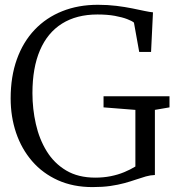

<svg xmlns="http://www.w3.org/2000/svg" viewBox="-20 -771 740 802"><path d="M366.5 10.5Q285.5 10.5 221.8 -18.2Q158 -47 114 -98Q70 -149 47.2 -216.2Q24.5 -283.5 24.5 -360Q24.5 -451 50.5 -523.5Q76.5 -596 124.8 -646.8Q173 -697.5 240 -724.2Q307 -751 389 -751Q430.5 -751 466.5 -746.5Q502.5 -742 532.2 -736Q562 -730 584.2 -725.2Q606.5 -720.5 619 -719.5L611 -554H561.5L539.5 -676.5Q531.5 -683.5 511.2 -691.2Q491 -699 459.8 -704.8Q428.5 -710.5 387 -710.5Q300 -710.5 239.2 -672.5Q178.5 -634.5 147 -561.2Q115.5 -488 115.5 -382Q115.5 -316 129.8 -253Q144 -190 175 -139.5Q206 -89 256.2 -59Q306.5 -29 378 -29Q412 -29 442.2 -35Q472.5 -41 498.5 -51.8Q524.5 -62.5 545.5 -75.5V-312L412.5 -322.5V-369H688V-322.5L627 -312V-40Q608.5 -39.5 589.2 -34Q570 -28.5 548.2 -21Q526.5 -13.5 500.2 -6.2Q474 1 441 5.8Q408 10.5 366.5 10.5Z"/></svg>

Font: Merriweather 60pt Light
Style: Regular
Weight: 300
Version: Version 2.100